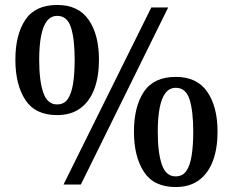

<svg xmlns="http://www.w3.org/2000/svg" viewBox="-20 -744 939 774"><path d="M236 0 590 -714H658L306 0ZM210 -280Q122 -280 82 -341.5Q42 -403 42 -503Q42 -604 82 -664Q122 -724 211 -724Q296 -724 337.5 -664Q379 -604 379 -503Q379 -436 360.5 -386Q342 -336 304.5 -308Q267 -280 210 -280ZM210 -323Q238 -323 253 -344.5Q268 -366 274.5 -406.5Q281 -447 281 -503Q281 -587 266 -633.5Q251 -680 211 -680Q185 -680 169 -659Q153 -638 145.5 -598.5Q138 -559 138 -503Q138 -418 154.5 -370.5Q171 -323 210 -323ZM688 10Q600 10 560 -51.5Q520 -113 520 -213Q520 -314 560 -374Q600 -434 689 -434Q774 -434 815.5 -374Q857 -314 857 -213Q857 -146 838.5 -96Q820 -46 782.5 -18Q745 10 688 10ZM688 -33Q716 -33 731 -54.5Q746 -76 752.5 -116.5Q759 -157 759 -213Q759 -297 744 -343.5Q729 -390 689 -390Q663 -390 647 -369Q631 -348 623.5 -308.5Q616 -269 616 -213Q616 -128 632.5 -80.5Q649 -33 688 -33Z"/></svg>

Font: Noto Serif Thai Medium
Style: Regular
Weight: 500
Version: Version 2.001